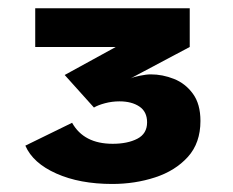

<svg xmlns="http://www.w3.org/2000/svg" viewBox="-20 -720 566 466"><path d="M252.5 -273.5Q173.5 -273.5 116.8 -298.8Q60 -324 41.5 -366.5L155 -422Q183.5 -371 253.5 -371Q289.5 -371 313.2 -383.2Q337 -395.5 337 -423Q337 -449 318.2 -461.5Q299.5 -474 270 -474Q252 -474 235 -469.5Q218 -465 208 -459L137 -538L261 -606H65.5V-700H440.5V-606L296.5 -529.5Q303.5 -533 319.2 -536.2Q335 -539.5 346 -539.5Q374.5 -539.5 402.2 -528.5Q430 -517.5 448.2 -492.5Q466.5 -467.5 466.5 -426.5Q466.5 -373 436 -339.2Q405.5 -305.5 356.5 -289.5Q307.5 -273.5 252.5 -273.5Z"/></svg>

Font: Trispace SemiExpanded
Style: Bold
Weight: 700
Width: 6
Designer: Tyler Finck
Foundry: Etcetera Type Company
Version: Version 1.210; ttfautohint (v1.8.3)